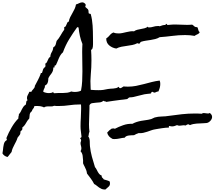

<svg xmlns="http://www.w3.org/2000/svg" viewBox="-160 -1043 1786 1599"><path d="M1174.8 -343.8Q1174.8 -327.1 1170.4 -311.5Q1166 -295.9 1159.2 -281.2Q1148.4 -281.2 1140.1 -276.4Q1131.8 -271.5 1126 -271.5Q1122.1 -271.5 1118.2 -273.9Q1114.3 -276.4 1110.4 -278.3H1108.4Q1100.6 -278.3 1100.1 -271.5Q1099.6 -264.6 1092.8 -263.7Q1080.1 -261.7 1067.9 -261.2Q1055.7 -260.7 1043 -257.8Q1019.5 -252.9 997.1 -246.6Q974.6 -240.2 952.1 -235.4Q944.3 -233.4 936.5 -232.9Q928.7 -232.4 920.9 -232.4Q912.1 -230.5 907.7 -225.1Q903.3 -219.7 897.5 -217.8Q883.8 -214.8 869.6 -213.9Q855.5 -212.9 841.8 -210.9L783.2 -203.1Q753.9 -199.2 724.6 -194.3Q719.7 -199.2 712.9 -199.2Q706.1 -199.2 701.2 -204.1Q688.5 -192.4 671.4 -190.4Q654.3 -188.5 637.7 -187.5Q621.1 -186.5 606.4 -183.6Q591.8 -180.7 585 -166V-140.6Q585 -107.4 583 -74.2Q581.1 -41 581.1 -7.8Q581.1 7.8 582 23.4Q583 39.1 585 54.7Q580.1 63.5 579.6 74.2Q579.1 85 575.2 92.8Q581.1 100.6 584 110.8Q586.9 121.1 587.4 132.3Q587.9 143.6 587.9 154.3Q587.9 165 588.9 173.8Q593.8 219.7 605.5 262.7Q617.2 305.7 630.9 348.6Q638.7 357.4 643.6 367.2L654.3 387.7Q660.2 398.4 667.5 406.7Q674.8 415 686.5 418.9V421.9Q686.5 433.6 692.9 438Q699.2 442.4 704.1 451.2Q716.8 455.1 729.5 458.5Q742.2 461.9 752.9 467.8Q755.9 475.6 755.9 485.4Q755.9 502.9 742.7 513.2Q729.5 523.4 717.8 535.2H711.9Q697.3 535.2 686 530.3Q674.8 525.4 665 518.6Q655.3 511.7 645.5 503.4Q635.7 495.1 624 489.3Q612.3 465.8 596.2 444.3Q580.1 422.9 564.5 402.3Q562.5 385.7 557.6 372.6Q552.7 359.4 544.9 344.7Q542 338.9 538.1 331.5Q534.2 324.2 532.2 318.4Q531.2 312.5 531.7 306.6Q532.2 300.8 532.2 295.9Q531.2 276.4 528.3 254.4Q525.4 232.4 510.7 215.8Q517.6 206.1 517.6 193.4Q517.6 181.6 514.2 170.9Q510.7 160.2 510.7 149.4Q510.7 142.6 513.2 136.7Q515.6 130.9 515.6 124Q515.6 116.2 507.8 111.3Q508.8 104.5 513.7 103Q518.6 101.6 518.6 95.7V92.8Q516.6 72.3 513.7 51.8Q510.7 31.2 510.7 9.8Q510.7 -26.4 513.2 -62Q515.6 -97.7 515.6 -133.8V-153.3Q515.6 -163.1 514.6 -172.9H500Q458 -172.9 416 -166.5Q374 -160.2 331.1 -160.2H310.5Q300.8 -160.2 291 -162.1Q279.3 -156.2 265.6 -156.7Q252 -157.2 239.3 -157.2Q230.5 -157.2 222.2 -155.3Q213.9 -153.3 207 -148.4Q193.4 -155.3 179.2 -157.7Q165 -160.2 150.4 -160.2H137.7Q131.8 -160.2 126 -159.2Q124 -145.5 115.7 -137.2Q107.4 -128.9 105.5 -117.2Q89.8 -105.5 87.4 -89.8Q85 -74.2 84 -56.6Q67.4 -39.1 56.2 -17.6Q44.9 3.9 25.4 19.5Q25.4 22.5 25.9 24.4Q26.4 26.4 26.4 28.3Q26.4 37.1 21.5 41.5Q16.6 45.9 10.7 50.8V54.7Q10.7 72.3 3.4 81.5Q-3.9 90.8 -13.7 103.5Q-18.6 120.1 -25.4 133.8L-40 162.1Q-47.9 176.8 -54.2 191.4Q-60.5 206.1 -63.5 222.7Q-73.2 233.4 -80.6 244.1Q-87.9 254.9 -97.7 264.6Q-127 256.8 -139.6 234.4Q-136.7 223.6 -135.7 210Q-134.8 196.3 -132.8 182.6Q-130.9 168.9 -127.9 156.7Q-125 144.5 -118.2 135.7Q-115.2 131.8 -112.3 129.9Q-109.4 127.9 -105.5 125Q-102.5 124 -102.5 120.1Q-102.5 118.2 -104.5 115.7Q-106.4 113.3 -106.4 108.4Q-106.4 107.4 -106 106.4Q-105.5 105.5 -105.5 103.5Q-88.9 62.5 -63.5 18.6Q-38.1 -25.4 -6.8 -56.6V-64.5Q-6.8 -72.3 -4.4 -78.1Q-2 -84 -2.9 -91.8Q6.8 -101.6 12.2 -112.3Q17.6 -123 22.5 -133.3Q27.3 -143.6 34.7 -153.8Q42 -164.1 55.7 -172.9Q57.6 -179.7 58.6 -192.4Q59.6 -205.1 70.3 -208Q64.5 -214.8 64.5 -226.6Q64.5 -240.2 71.8 -252.4Q79.1 -264.6 84 -278.3H101.6Q103.5 -285.2 108.9 -291Q114.3 -296.9 119.1 -302.7Q124 -308.6 127.4 -314.5Q130.9 -320.3 129.9 -327.1Q143.6 -352.5 156.2 -377Q168.9 -401.4 178.7 -427.7V-430.7Q178.7 -434.6 182.6 -435.1Q186.5 -435.5 189.5 -434.6Q193.4 -448.2 198.2 -462.9Q203.1 -477.5 216.8 -485.4Q218.8 -493.2 218.8 -499Q218.8 -502.9 216.8 -512.7Q225.6 -516.6 230 -524.4Q234.4 -532.2 237.8 -541Q241.2 -549.8 245.6 -557.6Q250 -565.4 258.8 -569.3Q259.8 -590.8 271 -608.9Q282.2 -627 284.2 -649.4Q298.8 -656.2 303.7 -671.9Q308.6 -687.5 311.5 -702.1Q331.1 -723.6 344.7 -748.5Q358.4 -773.4 375 -795.9V-817.4Q383.8 -818.4 387.7 -825.2Q391.6 -832 394.5 -840.3Q397.5 -848.6 400.9 -855Q404.3 -861.3 413.1 -863.3Q416 -882.8 424.8 -900.4Q433.6 -918 443.4 -934.6Q453.1 -951.2 461.4 -968.8Q469.7 -986.3 472.7 -1005.9Q486.3 -1009.8 499.5 -1016.6Q512.7 -1023.4 526.4 -1023.4Q534.2 -1023.4 543.9 -1016.6Q553.7 -1009.8 553.7 -1001Q553.7 -997.1 552.2 -993.7Q550.8 -990.2 549.8 -985.4Q558.6 -976.6 564 -973.1Q569.3 -969.7 572.3 -965.8Q575.2 -961.9 576.7 -955.6Q578.1 -949.2 578.1 -935.5Q578.1 -929.7 585 -929.2Q591.8 -928.7 595.7 -925.8Q608.4 -878.9 611.3 -830.1Q614.3 -781.2 614.3 -733.4Q614.3 -715.8 614.7 -692.9Q615.2 -669.9 613.3 -653.3Q612.3 -645.5 609.4 -637.7Q606.4 -629.9 598.6 -627.9Q601.6 -584 601.6 -541Q601.6 -482.4 596.2 -425.3Q590.8 -368.2 594.7 -310.5L595.7 -294.9Q627.9 -292 660.2 -292Q683.6 -292 700.2 -294.4Q716.8 -296.9 739.3 -301.8Q748 -303.7 760.3 -304.2Q772.5 -304.7 784.7 -305.7Q796.9 -306.6 808.1 -309.6Q819.3 -312.5 827.1 -320.3Q829.1 -318.4 832.5 -313.5Q835.9 -308.6 840.8 -308.6Q847.7 -308.6 855.5 -314.5Q863.3 -320.3 869.1 -323.2Q877.9 -322.3 886.7 -321.8Q895.5 -321.3 906.2 -321.3Q939.5 -321.3 972.7 -327.6Q1005.9 -334 1038.6 -342.8Q1071.3 -351.6 1104 -359.9Q1136.7 -368.2 1169.9 -372.1Q1172.9 -365.2 1173.8 -357.9Q1174.8 -350.6 1174.8 -343.8ZM526.4 -449.2Q526.4 -489.3 525.4 -528.8Q524.4 -568.4 524.4 -609.4Q524.4 -626 524.9 -643.1Q525.4 -660.2 526.4 -676.8Q512.7 -710 505.4 -744.1Q498 -778.3 494.1 -814.5Q489.3 -814.5 483.4 -817.4Q447.3 -767.6 416 -716.3Q384.8 -665 364.3 -607.4Q352.5 -597.7 344.2 -584.5Q335.9 -571.3 329.6 -556.6Q323.2 -542 317.4 -526.9Q311.5 -511.7 304.7 -499H301.8Q294.9 -499 294.4 -492.7Q293.9 -486.3 293.9 -481.4H284.2Q284.2 -463.9 279.8 -452.1Q275.4 -440.4 268.6 -431.2Q261.7 -421.9 254.4 -412.1Q247.1 -402.3 242.2 -389.6V-382.8Q242.2 -366.2 236.3 -352.1Q230.5 -337.9 213.9 -330.1V-323.2Q213.9 -315.4 210.9 -310.5L206.1 -300.8Q204.1 -295.9 202.1 -290.5Q200.2 -285.2 200.2 -278.3Q223.6 -267.6 248 -267.6Q256.8 -267.6 266.6 -269.5Q276.4 -271.5 284.2 -278.3Q283.2 -273.4 285.2 -270Q287.1 -266.6 292 -266.6Q300.8 -266.6 310.5 -267.6Q320.3 -268.6 329.1 -268.6H366.2Q382.8 -268.6 400.4 -271Q418 -273.4 433.6 -281.2Q446.3 -277.3 462.9 -277.3Q476.6 -277.3 490.2 -279.8Q503.9 -282.2 514.6 -288.1Q522.5 -328.1 524.4 -368.2Q526.4 -408.2 526.4 -449.2ZM1606.4 -69.3Q1606.4 -52.7 1592.3 -37.1Q1578.1 -21.5 1561.5 -18.6Q1554.7 -17.6 1547.4 -17.6Q1540 -17.6 1533.2 -16.6Q1506.8 -15.6 1476.6 -13.7Q1446.3 -11.7 1421.9 -1Q1417 -2.9 1414.6 -5.4Q1412.1 -7.8 1405.3 -7.8Q1402.3 -7.8 1395.5 -3.9Q1388.7 0 1386.7 2Q1377 0 1370.1 0Q1361.3 0 1352.5 2Q1343.8 3.9 1335 3.9Q1324.2 3.9 1314.5 -1Q1303.7 3.9 1293 6.8Q1282.2 9.8 1271.5 9.8Q1263.7 9.8 1258.3 7.8Q1252.9 5.9 1248 5.9Q1246.1 5.9 1246.6 10.3Q1247.1 14.6 1247.1 16.6Q1247.1 19.5 1244.1 19.5Q1233.4 19.5 1218.3 21Q1203.1 22.5 1187.5 24.9Q1171.9 27.3 1156.7 29.8Q1141.6 32.2 1130.9 34.2Q1113.3 37.1 1097.7 43Q1082 48.8 1065.9 54.2Q1049.8 59.6 1032.2 63.5Q1014.6 67.4 995.1 65.4Q984.4 69.3 974.6 73.2Q964.8 77.1 956.1 83Q947.3 83 936 83.5Q924.8 84 913.6 85.4Q902.3 86.9 893.1 90.8Q883.8 94.7 878.9 103.5Q856.4 105.5 835.4 110.4Q814.5 115.2 792 115.2Q782.2 115.2 778.3 114.3Q760.7 105.5 749 93.3Q737.3 81.1 732.4 61.5Q750 40 771.5 27.3Q775.4 28.3 779.3 27.3Q783.2 26.4 788.1 26.4Q794.9 26.4 794.9 30.3Q828.1 12.7 866.2 -0.5Q904.3 -13.7 942.4 -11.7Q960 -21.5 978.5 -27.3Q997.1 -33.2 1016.1 -36.6Q1035.2 -40 1054.7 -42.5Q1074.2 -44.9 1092.8 -49.8Q1102.5 -51.8 1110.8 -56.6Q1119.1 -61.5 1127.9 -64.5Q1156.2 -72.3 1187 -72.8Q1217.8 -73.2 1247.1 -78.1Q1301.8 -85.9 1355 -91.8Q1408.2 -97.7 1463.9 -97.7Q1478.5 -97.7 1492.2 -97.2Q1505.9 -96.7 1519.5 -95.7Q1528.3 -101.6 1537.1 -101.6Q1545.9 -101.6 1554.2 -99.6Q1562.5 -97.7 1572.3 -97.7Q1582 -97.7 1586.9 -102.5Q1594.7 -96.7 1600.6 -88.4Q1606.4 -80.1 1606.4 -69.3ZM1502.9 -775.4Q1501 -768.6 1495.6 -764.2Q1490.2 -759.8 1483.4 -756.8L1470.7 -751Q1464.8 -748 1460.9 -744.1Q1423.8 -751 1381.8 -751Q1328.1 -751 1275.9 -744.1Q1223.6 -737.3 1169.9 -733.4Q1152.3 -722.7 1132.8 -717.8Q1113.3 -712.9 1093.8 -710Q1074.2 -707 1054.2 -704.1Q1034.2 -701.2 1015.6 -695.3Q1007.8 -692.4 1006.8 -686Q1005.9 -679.7 997.1 -679.7Q989.3 -679.7 984.4 -683.6Q964.8 -672.9 942.4 -668.5Q919.9 -664.1 897 -661.1Q874 -658.2 851.6 -653.8Q829.1 -649.4 808.6 -638.7Q775.4 -643.6 750 -664.6Q724.6 -685.5 724.6 -722.7Q741.2 -733.4 753.9 -749.5Q766.6 -765.6 785.2 -772.5Q794.9 -767.6 806.2 -766.1Q817.4 -764.6 828.1 -764.6Q843.8 -764.6 859.9 -768.1Q876 -771.5 892.1 -775.4Q908.2 -779.3 924.3 -781.7Q940.4 -784.2 956.1 -782.2Q967.8 -791 982.9 -794.9Q998 -798.8 1013.2 -801.3Q1028.3 -803.7 1043.5 -807.6Q1058.6 -811.5 1072.3 -821.3V-819.3Q1072.3 -814.5 1079.1 -814.5Q1098.6 -814.5 1116.7 -820.3Q1134.8 -826.2 1154.3 -826.2H1162.1Q1166 -826.2 1169.9 -824.2Q1180.7 -829.1 1194.3 -832.5Q1208 -835.9 1218.8 -835Q1217.8 -838.9 1219.7 -840.3Q1221.7 -841.8 1222.7 -844.7Q1228.5 -843.8 1230.5 -839.4Q1232.4 -835 1237.3 -835Q1242.2 -835 1247.6 -835.9Q1252.9 -836.9 1257.8 -836.9Q1268.6 -837.9 1278.8 -838.4Q1289.1 -838.9 1299.8 -838.9Q1324.2 -838.9 1348.6 -837.4Q1373 -835.9 1397.5 -835.9Q1408.2 -835.9 1418.5 -836.4Q1428.7 -836.9 1440.4 -837.9Q1446.3 -835 1450.2 -831.1Q1454.1 -827.1 1458 -823.7Q1461.9 -820.3 1467.8 -818.4Q1473.6 -816.4 1482.4 -817.4Q1489.3 -807.6 1491.2 -794.9Q1493.2 -782.2 1502.9 -775.4Z"/></svg>

Font: Rock Salt
Style: Regular
Weight: 400
Version: Version 1.001